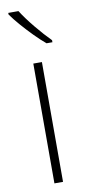

<svg xmlns="http://www.w3.org/2000/svg" viewBox="-88 -800 378 835"><g transform="rotate(-10 101.0 -382.5)"><path d="M120 0H82V-529H120ZM58 -765Q80 -730 115 -687.5Q150 -645 180 -615V-606H154Q130 -626 103.5 -653Q77 -680 53 -707.5Q29 -735 13 -758V-765Z"/></g></svg>

Font: Noto Sans Arabic SemCond ExtLt
Style: Regular
Weight: 200
Width: 4
Designer: Monotype Design Team, Nadine Chahine, Nizar Qandah and Khaled Hosny
Foundry: Monotype Imaging Inc.
Version: Version 2.012; ttfautohint (v1.8.4.7-5d5b)